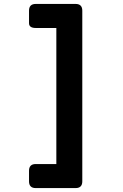

<svg xmlns="http://www.w3.org/2000/svg" viewBox="-20 -855 626 975"><path d="M161.6 100.1Q127.4 100.1 127.4 65.9V12.2Q127.4 -22 161.6 -22H266.1V-712.9H161.6Q127.4 -712.9 127.4 -737.3Q127.4 -737.3 127.4 -800.8Q127.4 -835 161.6 -835H363.8Q397.9 -835 397.9 -800.8V65.9Q397.9 100.1 363.8 100.1Z"/></svg>

Font: Simply Mono
Style: Bold
Weight: 700
Designer: Wojciech Kalinowski "wmk69" (wmk69@o2.pl)
Foundry: Wojciech Kalinowski "wmk69" (wmk69@o2.pl)
Version: Version 1.0.0